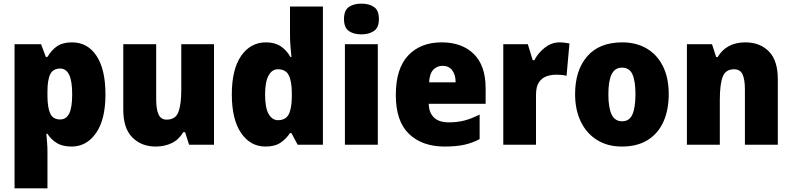

<svg xmlns="http://www.w3.org/2000/svg" viewBox="-20 -862 4356 1056"><path d="M376 -629Q462 -629 511 -554.5Q560 -480 560 -343Q560 -204 508 -130Q456 -56 374 -56Q323 -56 291.5 -76Q260 -96 241 -126H235Q237 -101 239 -77Q241 -53 241 -29V174H60V-619H206L232 -549H241Q264 -588 295 -608.5Q326 -629 376 -629ZM311 -485Q272 -485 256.5 -454Q241 -423 241 -358V-337Q241 -271 256 -238Q271 -205 311 -205Q344 -205 360.5 -237.5Q377 -270 377 -343Q377 -418 360 -451.5Q343 -485 311 -485Z M1157 -619V-66H1020L998 -135H988Q964 -94 924.5 -75Q885 -56 836 -56Q758 -56 708 -106Q658 -156 658 -259V-619H839V-315Q839 -261 852 -232.5Q865 -204 896 -204Q946 -204 961.5 -246.5Q977 -289 977 -366V-619Z M1440 -56Q1357 -56 1306 -130.5Q1255 -205 1255 -343Q1255 -481 1306.5 -555Q1358 -629 1443 -629Q1492 -629 1524 -607.5Q1556 -586 1578 -548H1583Q1580 -575 1577.5 -608Q1575 -641 1575 -669V-826H1756V-66H1617L1583 -130H1575Q1553 -97 1522 -76.5Q1491 -56 1440 -56ZM1509 -201Q1550 -201 1567 -231.5Q1584 -262 1585 -327V-348Q1585 -414 1568.5 -447.5Q1552 -481 1508 -481Q1476 -481 1457 -446.5Q1438 -412 1438 -342Q1438 -269 1457.5 -235Q1477 -201 1509 -201Z M1968 -842Q2010 -842 2037 -823.5Q2064 -805 2064 -757Q2064 -710 2036.5 -691.5Q2009 -673 1968 -673Q1925 -673 1898.5 -691.5Q1872 -710 1872 -757Q1872 -805 1898.5 -823.5Q1925 -842 1968 -842ZM2058 -619V-66H1877V-619Z M2409 -629Q2521 -629 2586 -565Q2651 -501 2651 -376V-291H2338Q2339 -243 2366.5 -216Q2394 -189 2449 -189Q2496 -189 2535.5 -199.5Q2575 -210 2618 -232V-97Q2579 -76 2534 -66Q2489 -56 2426 -56Q2302 -56 2229.5 -125.5Q2157 -195 2157 -339Q2157 -485 2225 -557Q2293 -629 2409 -629ZM2415 -500Q2384 -500 2363.5 -479Q2343 -458 2340 -409H2486Q2486 -451 2467 -475.5Q2448 -500 2415 -500Z M3058 -629Q3072 -629 3086.5 -627Q3101 -625 3112 -623L3096 -445Q3086 -448 3072.5 -449.5Q3059 -451 3037 -451Q3010 -451 2985 -442Q2960 -433 2944 -409Q2928 -385 2928 -340V-66H2748V-619H2883L2910 -531H2919Q2938 -569 2975.5 -599Q3013 -629 3058 -629Z M3658 -344Q3658 -259 3629.5 -194Q3601 -129 3543.5 -92.5Q3486 -56 3400 -56Q3321 -56 3263 -92.5Q3205 -129 3174 -194Q3143 -259 3143 -344Q3143 -475 3209.5 -552Q3276 -629 3403 -629Q3478 -629 3535.5 -596Q3593 -563 3625.5 -499Q3658 -435 3658 -344ZM3326 -343Q3326 -271 3343.5 -233Q3361 -195 3402 -195Q3442 -195 3458.5 -233Q3475 -271 3475 -344Q3475 -416 3458.5 -453Q3442 -490 3401 -490Q3362 -490 3344 -453.5Q3326 -417 3326 -343Z M4079 -629Q4160 -629 4209 -579Q4258 -529 4258 -426V-66H4077V-370Q4077 -425 4064 -453Q4051 -481 4017 -481Q3971 -481 3955 -440Q3939 -399 3939 -312V-66H3758V-619H3896L3919 -548H3927Q3950 -587 3988 -608Q4026 -629 4079 -629Z"/></svg>

Font: Noto Sans Malayalam UI SemiCondensed Black
Style: Regular
Weight: 900
Width: 4
Designer: Jelle Bosma - Monotype Design Team
Foundry: Monotype Imaging Inc.
Version: Version 2.104; ttfautohint (v1.8.4.7-5d5b)